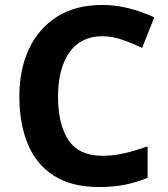

<svg xmlns="http://www.w3.org/2000/svg" viewBox="-20 -744 677 774"><path d="M393 -598Q306 -598 260 -533Q214 -468 214 -355Q214 -241 256.5 -178.5Q299 -116 393 -116Q437 -116 480.5 -126Q524 -136 575 -154V-27Q528 -8 482 1Q436 10 379 10Q269 10 197.5 -35.5Q126 -81 92 -163.5Q58 -246 58 -356Q58 -464 97 -547Q136 -630 210.5 -677Q285 -724 393 -724Q446 -724 499.5 -710.5Q553 -697 602 -674L553 -551Q513 -570 472.5 -584Q432 -598 393 -598Z"/></svg>

Font: Noto Sans NKo Unjoined
Style: Bold
Weight: 700
Designer: Monotype Design Team
Foundry: Monotype Imaging Inc.
Version: Version 2.004